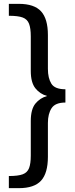

<svg xmlns="http://www.w3.org/2000/svg" viewBox="-20 -873 388 998"><path d="M78 105H26V42Q74 42 98 33Q122 24 131 1Q140 -22 140 -65V-244Q140 -305 164 -334.5Q188 -364 225 -374Q188 -384 164 -414Q140 -444 140 -504V-684Q140 -726 131 -749.5Q122 -773 98 -782Q74 -791 26 -791V-853H78Q158 -853 193.5 -814Q229 -775 229 -691V-515Q229 -467 247 -438Q265 -409 320 -409V-340Q267 -340 248 -310.5Q229 -281 229 -234V-58Q229 27 193.5 66Q158 105 78 105Z"/></svg>

Font: Bitter Medium
Style: Regular
Weight: 500
Designer: Sol Matas, and Bitter project Authors
Foundry: Sol Matas
Version: Version 2.001